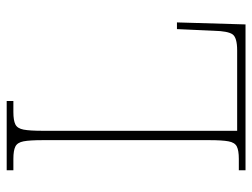

<svg xmlns="http://www.w3.org/2000/svg" viewBox="-110 -644 754 574"><g transform="rotate(-90 267.0 -357.0)"><path d="M45 0V-20H79Q104 -20 116 -26Q128 -32 131.5 -51Q135 -70 135 -108V-606Q135 -645 131.5 -663.5Q128 -682 116 -688Q104 -694 79 -694H45V-714H252V-694H219Q194 -694 182 -688Q170 -682 166.5 -663.5Q163 -645 163 -606V-25H403Q442 -25 451.5 -39Q461 -53 462 -94L467 -205H487L481 0Z"/></g></svg>

Font: Noto Serif Hebrew SemiCondensed Thin
Style: Regular
Weight: 100
Width: 4
Designer: Monotype Design Team
Foundry: Monotype Imaging Inc.
Version: Version 2.004; ttfautohint (v1.8.4.7-5d5b)